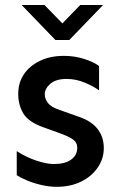

<svg xmlns="http://www.w3.org/2000/svg" viewBox="-20 -721 464 756"><path d="M204.1 14.6Q173.8 14.6 142.6 7.3Q111.3 0 85.9 -10.7Q60.5 -21.5 45.9 -31.2V-126Q61.5 -115.2 87.4 -103Q113.3 -90.8 141.6 -83Q169.9 -75.2 193.4 -75.2Q236.3 -75.2 260.3 -92.8Q284.2 -110.4 284.2 -138.7Q284.2 -160.2 266.6 -172.4Q249 -184.6 215.8 -196.3L148.4 -220.7Q91.8 -241.2 71.8 -274.4Q51.8 -307.6 51.8 -351.6Q51.8 -395.5 74.2 -428.7Q96.7 -461.9 137.2 -481.4Q177.7 -501 231.4 -501Q275.4 -501 313.5 -488.3Q351.6 -475.6 370.1 -460.9V-365.2Q348.6 -380.9 314 -395.5Q279.3 -410.2 242.2 -410.2Q200.2 -410.2 178.2 -391.1Q156.2 -372.1 156.2 -349.6Q156.2 -332 168.9 -315.4Q181.6 -298.8 214.8 -288.1L286.1 -262.7Q337.9 -246.1 363.3 -214.4Q388.7 -182.6 388.7 -137.7Q388.7 -95.7 364.3 -60.5Q339.8 -25.4 298.3 -5.4Q256.8 14.6 204.1 14.6ZM198.2 -563.5 65.4 -701.2H155.3L225.6 -628.9L295.9 -701.2H385.7L252.9 -563.5Z"/></svg>

Font: Sen Medium
Style: Regular
Weight: 500
Designer: Kosal Sen, Philatype
Foundry: Philatype
Version: Version 2.000;gftools[0.9.31]